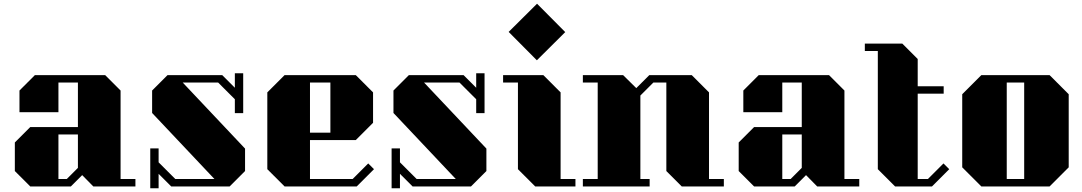

<svg xmlns="http://www.w3.org/2000/svg" viewBox="-20 -1005 5831 1035"><path d="M143 0H362L423 -61L483 0H710V-40H630V-517L547 -600H168L85 -517V-400H295V-560H400V-320H143L60 -237V-83ZM295 -280H400V-100L340 -40H295Z M835 10V-68L903 0H1218L1301 -83V-204L965 -560H1156L1246 -470V-395H1291V-610H1246V-532L1178 -600H883L800 -517V-396L1136 -40H925L835 -130V-205H790V10Z M1514 0H1903L1996 -93L1965 -124L1881 -40H1651V-250H1898L1991 -343V-507L1898 -600H1514L1421 -507V-93ZM1651 -560H1761V-290H1651Z M2136 10V-68L2204 0H2519L2602 -83V-204L2266 -560H2457L2547 -470V-395H2592V-610H2547V-532L2479 -600H2184L2101 -517V-396L2437 -40H2226L2136 -130V-205H2091V10Z M2874 -680 2722 -833 2875 -985 3027 -832ZM3082 -40V0H2865L2772 -93V-560H2692V-600H2909L3002 -507V-40Z M3882 -40V0H3655L3572 -83V-560H3502L3432 -490V-40H3482V0H3122V-40H3202V-560H3122V-600H3339L3410 -530L3480 -600H3709L3802 -507V-40Z M4045 0H4264L4325 -61L4385 0H4612V-40H4532V-517L4449 -600H4070L3987 -517V-400H4197V-560H4302V-320H4045L3962 -237V-83ZM4197 -280H4302V-100L4242 -40H4197Z M5097 -93 5004 0H4805L4712 -93V-730H4642V-770H4844L4927 -687V-540H5067V-500H4927V-40H4982L5066 -124Z M5741 -497V-103L5638 0H5270L5167 -103V-497L5270 -600H5638ZM5407 -560V-40H5501V-560Z"/></svg>

Font: Kumar One
Style: Regular
Weight: 400
Designer: Parimal Parmar
Foundry: Indian Type Foundry
Version: Version 1.001;PS 1.001;hotconv 1.0.88;makeotf.lib2.5.647800